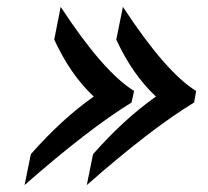

<svg xmlns="http://www.w3.org/2000/svg" viewBox="-20 -492 600 553"><path d="M50.8 41 68.8 -47.9Q158.2 -149.4 250 -213.9Q183.1 -276.4 136.2 -377.9L154.8 -472.2Q277.3 -285.2 366.2 -230L358.9 -196.8Q234.9 -120.6 50.8 41ZM230 41 248 -47.9Q337.4 -149.4 429.2 -213.9Q361.3 -277.3 314.9 -377.9L334 -472.2Q458 -283.2 544.9 -230L539.1 -196.8Q415 -121.6 230 41Z"/></svg>

Font: Linux Libertine G
Style: Bold Italic
Weight: 700
Italic angle: -11.5°
Designer: Philipp H. Poll
Foundry: Philipp H. Poll
Version: Version 4.1.0